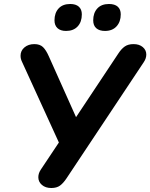

<svg xmlns="http://www.w3.org/2000/svg" viewBox="-20 -934 753 962"><path d="M172 -46Q172 -66 185 -85L275 -220L90 -625Q83 -639 83 -655Q83 -680 102.5 -696.5Q122 -713 152 -713Q180 -713 195.5 -698Q211 -683 225 -651L361 -347L573 -666Q588 -689 605 -701Q622 -713 649 -713Q678 -713 695.5 -698Q713 -683 713 -661Q713 -641 700 -622L313 -40Q297 -16 280.5 -4Q264 8 237 8Q208 8 190 -7.5Q172 -23 172 -46ZM447 -832Q447 -869 467.5 -891.5Q488 -914 526 -914Q555 -914 570 -900.5Q585 -887 585 -862Q585 -825 564 -802Q543 -779 506 -779Q478 -779 462.5 -792.5Q447 -806 447 -832ZM253 -832Q253 -869 273.5 -891.5Q294 -914 332 -914Q360 -914 375 -900.5Q390 -887 390 -862Q390 -824 369 -801.5Q348 -779 311 -779Q283 -779 268 -793Q253 -807 253 -832Z"/></svg>

Font: SN Pro Bold
Style: Bold Italic
Weight: 700
Italic angle: -9°
Designer: Tobias Whetton
Foundry: Supernotes
Version: Version 1.003